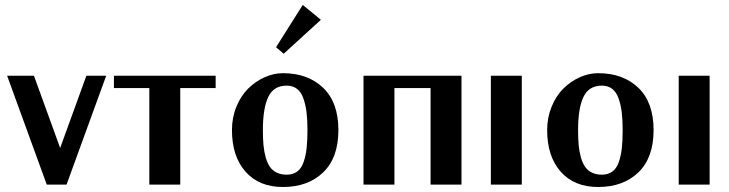

<svg xmlns="http://www.w3.org/2000/svg" viewBox="-20 -746 2947 776"><path d="M8.8 0ZM223.1 -147.9 329.1 -439.9H409.2L249 0H168.9L8.8 -439.9H117.2Z M440.4 0ZM708.5 -390.1V0H583.5V-390.1H440.4V-439.9H851.6V-390.1Z M917.5 0ZM917.5 0ZM1222.7 -220.2Q1222.7 -262.2 1218.8 -293.2Q1214.8 -324.2 1205.8 -349.4Q1196.8 -374.5 1179.9 -387.2Q1163.1 -399.9 1138.7 -399.9Q1085.9 -399.9 1064.2 -354.2Q1042.5 -308.6 1042.5 -220.2Q1042.5 -185.5 1044.9 -159.2Q1047.4 -132.8 1054 -109.6Q1060.5 -86.4 1071 -71.5Q1081.5 -56.6 1098.6 -48.3Q1115.7 -40 1138.7 -40Q1164.1 -40 1181.2 -52.7Q1198.2 -65.4 1207 -90.8Q1215.8 -116.2 1219.2 -146.7Q1222.7 -177.2 1222.7 -220.2ZM1123.5 9.8Q1026.9 9.8 972.2 -52.2Q917.5 -114.3 917.5 -220.2Q917.5 -271 935.5 -314.9Q953.6 -358.9 982.9 -387.9Q1012.2 -417 1049.1 -433.6Q1085.9 -450.2 1123.5 -450.2Q1224.6 -450.2 1286.1 -391.1Q1347.7 -332 1347.7 -220.2Q1347.7 -108.4 1286.1 -49.3Q1224.6 9.8 1123.5 9.8ZM1095.7 -528.8ZM1095.7 -528.8ZM1203.6 -726.1 1276.9 -666 1126.5 -528.8 1095.7 -555.2Z M1449.2 0ZM1845.2 -439.9V0H1720.2V-390.1H1574.2V0H1449.2V-439.9Z M1963.9 0ZM1963.9 -439.9H2088.9V0H1963.9Z M2191.4 0ZM2496.6 -220.2Q2496.6 -262.2 2492.7 -293.2Q2488.8 -324.2 2479.7 -349.4Q2470.7 -374.5 2453.9 -387.2Q2437 -399.9 2412.6 -399.9Q2359.9 -399.9 2338.1 -354.2Q2316.4 -308.6 2316.4 -220.2Q2316.4 -185.5 2318.8 -159.2Q2321.3 -132.8 2327.9 -109.6Q2334.5 -86.4 2345 -71.5Q2355.5 -56.6 2372.6 -48.3Q2389.6 -40 2412.6 -40Q2438 -40 2455.1 -52.7Q2472.2 -65.4 2481 -90.8Q2489.7 -116.2 2493.2 -146.7Q2496.6 -177.2 2496.6 -220.2ZM2397.5 9.8Q2300.8 9.8 2246.1 -52.2Q2191.4 -114.3 2191.4 -220.2Q2191.4 -271 2209.5 -314.9Q2227.5 -358.9 2256.8 -387.9Q2286.1 -417 2323 -433.6Q2359.9 -450.2 2397.5 -450.2Q2498.5 -450.2 2560.1 -391.1Q2621.6 -332 2621.6 -220.2Q2621.6 -108.4 2560.1 -49.3Q2498.5 9.8 2397.5 9.8Z M2723.1 0ZM2723.1 -439.9H2848.1V0H2723.1Z"/></svg>

Font: Pfennig
Style: Bold
Weight: 700
Version: Version 20120410 ; ttfautohint (v0.8)